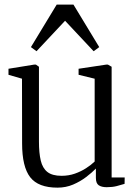

<svg xmlns="http://www.w3.org/2000/svg" viewBox="-20 -830 612 860"><path d="M458 8.5Q435 8.5 422.2 -0.2Q409.5 -9 409.5 -33V-75Q392 -57 365.8 -37Q339.5 -17 307.2 -3.2Q275 10.5 237.5 10.5Q151.5 10.5 115.2 -36.2Q79 -83 79 -187.5L78.5 -477.5L18 -495V-522L132 -540.5H141L154.5 -531V-195.5Q154.5 -145 162.5 -111Q170.5 -77 192.2 -59.8Q214 -42.5 255.5 -42.5Q287.5 -42.5 315.2 -52.2Q343 -62 365.8 -76.8Q388.5 -91.5 404 -106.5V-477.5L332 -495V-522L455 -540.5H463.5L480 -531V-35H538.5L538 -6.5Q522 -1.5 502.8 3.5Q483.5 8.5 458 8.5ZM143.5 -600.5 118.5 -619 234 -809.5H309L424.5 -619L399.5 -600.5L271.5 -737Z"/></svg>

Font: Merriweather 72pt Light
Style: Regular
Weight: 300
Version: Version 2.100